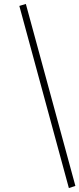

<svg xmlns="http://www.w3.org/2000/svg" viewBox="-20 -753 402 973"><path d="M329 200 78 -723 111 -733 362 189Z"/></svg>

Font: Piazzolla SC ExtraLight
Style: Italic
Weight: 200
Italic angle: -11.3°
Designer: Juan Pablo del Peral
Foundry: Huerta Tipografica
Version: Version 1.330